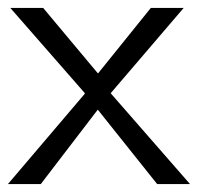

<svg xmlns="http://www.w3.org/2000/svg" viewBox="-20 -465 501 485"><path d="M0 0 194 -228V-230L6 -445H89L227 -280H228L361 -445H444L260 -230V-229L460 0H377L227 -188L83 0Z"/></svg>

Font: CMU Sans Serif
Style: Medium
Weight: 500
Version: Version 0.7.0